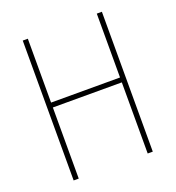

<svg xmlns="http://www.w3.org/2000/svg" viewBox="-130 -818 842 921"><g transform="rotate(-20 291.0 -357.0)"><path d="M493 0V-714H467V-388H115V-714H89V0H115V-363H467V0Z"/></g></svg>

Font: Noto Sans Oriya Cond Thin
Style: Regular
Weight: 100
Width: 3
Designer: Amélie Bonet and Sol Matas
Foundry: Google LLC
Version: Version 2.006